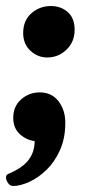

<svg xmlns="http://www.w3.org/2000/svg" viewBox="-39 -448 294 638"><path d="M118 -257Q86 -257 62 -279.5Q38 -302 38 -338Q38 -380 65.5 -404Q93 -428 130 -428Q163 -428 186 -408Q209 -388 209 -349Q209 -309 182 -283Q155 -257 118 -257ZM-19 142Q-19 135 -15 132Q-11 129 -5 127Q38 108 57 82Q76 56 76 22Q76 11 71.5 2Q67 -7 49 -35L114 15Q99 21 83 21Q55 21 30 0.5Q5 -20 5 -56Q5 -95 31.5 -118Q58 -141 93 -141Q133 -141 155.5 -111.5Q178 -82 178 -40Q178 12 160 51.5Q142 91 115 117Q88 143 58 156.5Q28 170 5 170Q-6 170 -12.5 160Q-19 150 -19 142Z"/></svg>

Font: Alkatra SemiBold
Style: Regular
Weight: 600
Designer: Suman Bhandary
Version: Version 1.100;gftools[0.9.22]